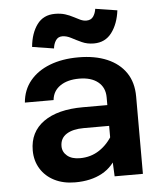

<svg xmlns="http://www.w3.org/2000/svg" viewBox="-55 -832 760 893"><g transform="rotate(-5 325.0 -386.0)"><path d="M445 0 440 -108V-369Q440 -415 408 -441Q376 -467 320 -467Q265 -467 231 -443.5Q197 -420 193 -378H59Q64 -437 98.5 -479Q133 -521 191 -543.5Q249 -566 325 -566Q402 -566 458.5 -542Q515 -518 546 -472.5Q577 -427 577 -361V0ZM260 12Q205 12 163.5 -9Q122 -30 99 -67.5Q76 -105 76 -153Q76 -239 142 -286Q208 -333 326 -333H455V-236H322Q270 -236 240.5 -217Q211 -198 211 -161Q211 -134 232.5 -116Q254 -98 292 -98Q343 -98 383 -124.5Q423 -151 449 -197L464 -102Q438 -45 386 -16.5Q334 12 260 12ZM216 -617 115 -633Q121 -697 150.5 -737Q180 -777 234 -777Q261 -777 281.5 -770.5Q302 -764 318.5 -755Q335 -746 349.5 -739.5Q364 -733 377 -733Q399 -733 409.5 -748Q420 -763 423 -784L525 -768Q517 -705 486.5 -664.5Q456 -624 403 -624Q372 -624 347 -635.5Q322 -647 300.5 -658.5Q279 -670 259 -670Q239 -670 228.5 -654Q218 -638 216 -617Z"/></g></svg>

Font: Azeret Mono Thin SemiBold
Style: Regular
Weight: 600
Version: Version 1.002